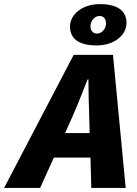

<svg xmlns="http://www.w3.org/2000/svg" viewBox="-86 -918 668 938"><path d="M266 -344C294 -406 316 -466 342 -530H346C346 -464 348 -406 350 -344L352 -268H232ZM-66 0H110L177 -148H356L360 0H528L466 -650H274ZM388 -754C368 -754 356 -768 356 -790C356 -816 376 -840 400 -840C420 -840 432 -826 432 -804C432 -778 412 -754 388 -754ZM386 -696C472 -696 532 -746 532 -806C532 -872 478 -898 402 -898C316 -898 256 -848 256 -788C256 -722 310 -696 386 -696Z"/></svg>

Font: Source Sans Pro Black
Style: Italic
Weight: 900
Italic angle: -11°
Designer: Paul D. Hunt
Foundry: Adobe Systems Incorporated
Version: Version 3.006;hotconv 1.0.111;makeotfexe 2.5.65597